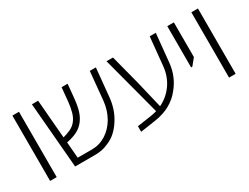

<svg xmlns="http://www.w3.org/2000/svg" viewBox="-60 -1104 2082 1603"><g transform="rotate(-30 981.5 -302.5)"><path d="M87.4 0V-629.9H150.9V0Z M328.6 0 275.4 -629.9H335.4L366.2 -258.8Q403.8 -268.1 437.5 -283.7Q471.2 -299.3 492.7 -325.2Q519 -356.4 531.5 -401.4Q543.9 -446.3 548.8 -496.1L561.5 -629.9H619.6L606.9 -496.1Q600.1 -427.7 585.7 -380.6Q571.3 -333.5 543 -297.4Q515.6 -262.2 474.9 -241Q434.1 -219.7 373.5 -208Q373 -208 372.3 -207.8Q371.6 -207.5 371.1 -207.5L383.8 -52.7H522Q594.2 -52.7 656.5 -92Q718.8 -131.3 758.8 -200.7Q798.8 -271 807.6 -357.9L833.5 -629.9H892.1L865.7 -357.4Q855 -246.1 799.3 -158.7Q771 -113.3 733.9 -79.1Q696.8 -44.9 645.5 -24.9Q616.7 -11.7 585.2 -5.9Q553.7 0 519.5 0Z M950.7 24.9V-28.8L1085.9 -48.8Q1113.8 -52.7 1145 -62L994.6 -629.9H1057.1L1130.9 -346.2L1194.3 -81.1Q1272 -117.7 1323.2 -189.5Q1374.5 -261.2 1384.3 -357.4L1411.1 -629.9H1469.7L1442.9 -358.4Q1430.2 -229.5 1350.1 -133.8Q1309.1 -80.6 1244.9 -44.7Q1180.7 -8.8 1095.7 3.4Q1053.7 9.8 1017.3 15.1Q981 20.5 950.7 24.9Z M1580.6 -232.4V-629.9H1644V-295.4L1592.8 -232.4Z M1812.5 0V-629.9H1876V0Z"/></g></svg>

Font: Open Sans Light
Style: Regular
Weight: 300
Designer: Monotype Design Team
Foundry: Monotype Imaging Inc.
Version: Version 3.000; ttfautohint (v1.8.4)